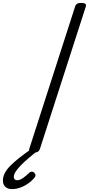

<svg xmlns="http://www.w3.org/2000/svg" viewBox="-127 -1035 611 1320"><path d="M106 14Q87 14 78.5 8Q70 2 74 -11L390 -992Q394 -1004 404 -1009.5Q414 -1015 433 -1015Q451 -1015 459 -1009Q467 -1003 463 -990L147 -10Q143 2 133.5 8Q124 14 106 14ZM-44 265Q-73 265 -90 249.5Q-107 234 -107 206Q-107 181 -94.5 156Q-82 131 -57 105.5Q-32 80 4 51.5Q40 23 87 -10L138 -7V-3Q100 26 68.5 53Q37 80 14.5 103.5Q-8 127 -20 146Q-32 165 -32 181Q-32 192 -26 198Q-20 204 -10 204Q9 204 29 190.5Q49 177 76 151Q81 146 90 145Q99 144 109 153Q116 160 117 168Q118 176 112 184Q93 208 66.5 226.5Q40 245 11.5 255Q-17 265 -44 265Z"/></svg>

Font: Playwrite US Trad Light
Style: Regular
Weight: 300
Designer: Veronika Burian, José Scaglione
Foundry: TypeTogether
Version: Version 1.003